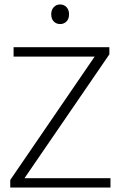

<svg xmlns="http://www.w3.org/2000/svg" viewBox="-20 -842 546 862"><path d="M471 -630V-598L90 -42H476V0H26V-34L405 -588H41V-630ZM210 -778Q210 -798 221.5 -810Q233 -822 250 -822Q267 -822 278.5 -810Q290 -798 290 -778Q290 -757 278.5 -745.5Q267 -734 250 -734Q233 -734 221.5 -745.5Q210 -757 210 -778Z"/></svg>

Font: Mukta Mahee ExtraLight
Style: Regular
Weight: 275
Designer: Shuchita Grover, Noopur Datye, Girish Dalvi, Yashodeep Gholap
Foundry: Ek Type
Version: Version 2.538;PS 1.000;hotconv 16.6.51;makeotf.lib2.5.65220;